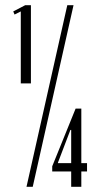

<svg xmlns="http://www.w3.org/2000/svg" viewBox="-20 -719 386 739"><path d="M60 -675 36 -663 31 -675 77 -699H99V-398H60ZM239 -699H263L106 0H82ZM181 -79 271 -301H293V-91H315V-59H293V0H254V-59H181ZM251 -219 203 -93V-91H254V-219Z"/></svg>

Font: Moniqa SemBd Heading
Style: Regular
Weight: 600
Designer: Rajesh Rajput
Foundry: Rajesh Rajput
Version: Version 1.000